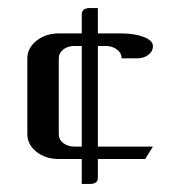

<svg xmlns="http://www.w3.org/2000/svg" viewBox="-20 -395 448 477"><path d="M47.9 -62V-250Q47.9 -275.4 70.3 -293.5Q93.3 -312 126 -312H183.1V-358.9Q183.1 -375 203.1 -375H223.1V-312H282.2Q314 -312 336.9 -303.2Q359.9 -294.4 359.9 -280.8Q359.9 -267.1 348.6 -258.8Q336.9 -250 320.8 -250H282.2Q282.2 -263.2 270.5 -272Q258.8 -280.8 243.2 -280.8H223.1V-30.8H359.9L340.8 0H223.1V46.9Q223.1 62 203.1 62H183.1V0H126Q92.8 0 70.3 -18.1Q47.9 -36.1 47.9 -62ZM126 -62Q126 -48.3 137.2 -39.6Q148.4 -30.8 165 -30.8H183.1V-280.8H165Q148.4 -280.8 137.2 -272Q126 -263.2 126 -250Z"/></svg>

Font: Hhenum
Style: Regular
Weight: 400
Designer: T. Christopher White
Version: Version 1.0